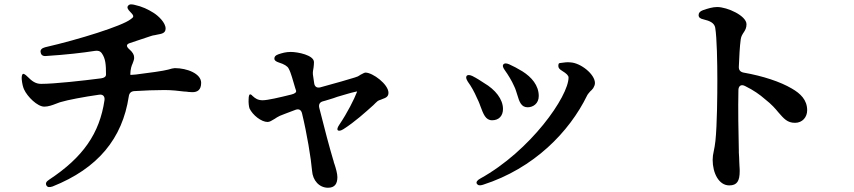

<svg xmlns="http://www.w3.org/2000/svg" viewBox="-20 -818 4010 902"><path d="M581 -790C576 -783 580 -774 592 -762C612 -742 609 -738 593 -727C553 -696 353 -633 192 -596C176 -592 168 -583 171 -572C173 -559 182 -553 198 -555C291 -561 369 -570 426 -579C439 -581 450 -579 458 -568C476 -543 478 -514 478 -468C478 -458 470 -452 455 -450C370 -439 236 -424 173 -424C147 -424 130 -437 109 -458C99 -468 92 -472 88 -471C84 -469 81 -461 82 -446C84 -425 88 -409 93 -398C109 -363 156 -317 188 -317C207 -317 226 -324 244 -331C248 -333 254 -335 260 -337C262 -338 265 -338 267 -339C296 -348 374 -363 445 -373C463 -376 473 -366 471 -348C448 -191 370 -79 211 26C197 35 193 43 198 53C203 62 212 63 227 58C440 -27 555 -167 585 -365C587 -381 596 -389 611 -390C659 -393 709 -395 753 -395C787 -395 821 -391 845 -388C853 -388 860 -387 866 -386C873 -386 879 -385 884 -385C907 -385 925 -395 925 -429C925 -472 859 -498 801 -498C798 -498 793 -497 788 -496C786 -495 785 -495 781 -494C779 -493 774 -492 770 -491C757 -488 739 -484 709 -480C686 -477 656 -473 619 -468C602 -466 592 -466 592 -467C593 -496 598 -509 604 -522C604 -523 604 -524 605 -525C605 -527 608 -531 610 -542V-550C610 -561 602 -574 588 -586C572 -600 572 -610 591 -616C622 -626 653 -637 690 -649C694 -651 702 -652 708 -653C711 -654 713 -654 717 -655C738 -659 758 -661 758 -684C758 -711 725 -743 701 -758C675 -774 650 -787 609 -796C594 -799 586 -798 581 -790Z M1269 -543C1269 -534 1276 -529 1291 -524C1314 -517 1331 -507 1336 -496C1347 -477 1356 -440 1367 -404C1368 -400 1370 -396 1371 -392C1373 -384 1365 -378 1349 -374C1293 -360 1237 -347 1214 -347C1191 -347 1179 -356 1168 -366C1166 -367 1165 -369 1163 -371L1160 -373C1158 -375 1155 -375 1153 -374C1151 -373 1148 -366 1148 -351C1147 -336 1149 -319 1152 -309C1167 -277 1208 -245 1237 -245C1247 -245 1256 -251 1271 -260C1277 -264 1284 -269 1295 -274L1323 -285C1335 -290 1351 -295 1368 -302C1384 -308 1395 -302 1399 -285C1422 -190 1441 -75 1446 -16C1449 30 1480 64 1521 64C1553 64 1565 45 1565 14C1565 -2 1558 -27 1552 -45C1549 -52 1548 -57 1547 -62C1546 -64 1545 -68 1545 -68C1530 -118 1503 -218 1480 -311C1476 -327 1482 -338 1497 -342C1501 -343 1504 -344 1508 -345L1531 -352C1541 -355 1554 -359 1564 -363C1599 -373 1627 -382 1646 -386C1658 -388 1659 -390 1657 -386C1644 -352 1612 -288 1574 -232C1565 -219 1563 -210 1567 -206C1571 -202 1580 -203 1593 -211C1648 -246 1697 -291 1734 -324L1744 -334L1754 -343C1756 -345 1763 -348 1770 -350L1777 -353C1791 -358 1805 -363 1805 -382C1805 -422 1731 -477 1697 -477C1693 -477 1685 -473 1678 -469C1676 -468 1673 -467 1671 -465C1666 -461 1658 -457 1647 -454C1626 -447 1552 -426 1486 -408C1469 -403 1458 -411 1456 -427C1453 -445 1451 -460 1450 -468C1449 -479 1451 -489 1453 -500C1454 -508 1455 -517 1455 -526C1455 -559 1379 -574 1346 -574C1323 -574 1306 -569 1288 -563C1274 -558 1269 -552 1269 -543Z M2345 -516C2340 -510 2342 -502 2351 -489C2367 -467 2385 -437 2394 -416C2403 -399 2406 -384 2410 -373C2420 -339 2429 -314 2459 -314C2484 -314 2511 -331 2511 -367C2511 -417 2477 -456 2434 -483C2411 -497 2392 -507 2372 -516C2358 -522 2350 -521 2345 -516ZM2178 -434C2194 -412 2208 -387 2221 -357C2227 -346 2229 -339 2233 -330L2237 -319C2251 -282 2261 -253 2292 -253C2324 -253 2343 -274 2343 -306C2343 -352 2307 -397 2254 -428C2239 -438 2219 -451 2199 -461C2186 -467 2176 -467 2172 -461C2168 -455 2170 -447 2178 -434ZM2220 45C2225 53 2234 55 2249 50C2489 -27 2655 -199 2738 -369C2740 -374 2747 -382 2753 -389C2754 -390 2755 -390 2755 -391C2757 -392 2760 -395 2767 -404C2771 -411 2775 -419 2775 -428C2775 -469 2708 -523 2659 -525C2645 -527 2628 -524 2612 -522C2611 -522 2609 -522 2608 -521C2605 -521 2603 -516 2603 -508C2603 -499 2608 -493 2621 -485C2641 -473 2651 -463 2651 -454C2651 -366 2473 -110 2236 21C2221 29 2216 38 2220 45Z M3262 -747C3262 -736 3270 -730 3285 -727C3315 -720 3336 -710 3340 -688C3348 -641 3350 -523 3350 -441C3350 -375 3349 -231 3341 -156C3339 -136 3336 -122 3333 -107C3330 -94 3328 -81 3328 -67C3328 -5 3357 53 3406 53C3443 53 3455 32 3455 -14C3455 -19 3455 -27 3454 -38C3454 -44 3453 -52 3453 -59C3453 -71 3452 -85 3451 -101V-110C3449 -191 3447 -308 3449 -396C3450 -415 3462 -423 3480 -414C3521 -394 3550 -373 3574 -352C3606 -327 3623 -307 3636 -291C3663 -260 3679 -241 3715 -241C3750 -241 3772 -268 3772 -300C3772 -349 3740 -379 3700 -402C3646 -434 3564 -461 3473 -477C3458 -480 3450 -489 3451 -505C3453 -551 3455 -599 3460 -634C3462 -648 3468 -657 3476 -669C3481 -677 3487 -687 3487 -704C3487 -744 3397 -785 3349 -785C3328 -785 3305 -778 3282 -770C3268 -765 3262 -757 3262 -747Z"/></svg>

Font: 寒蝉锦书宋Pro Soft
Style: Regular
Weight: 700
Designer: 寒蝉锦书宋{Warren} 思源宋体{Ryoko NISHIZUKA 西塚涼子 (kana & ideographs); Frank Grießhammer (Latin, Greek & Cyrillic); Wenlong ZHANG 
Foundry: Adobe & ChillType
Version: Version 2.000;Glyphs 3.1.1 (3135)